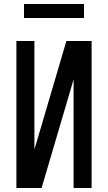

<svg xmlns="http://www.w3.org/2000/svg" viewBox="-20 -940 540 960"><path d="M62 0V-735H152V-192L312 -735H438V0H348V-543L188 0ZM100 -850V-920H400V-850Z"/></svg>

Font: Iosevka Bendy Medium
Style: Regular
Weight: 500
Monospace: yes
Designer: Belleve Invis
Foundry: Belleve Invis
Version: Version 30.1.2